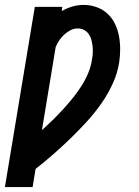

<svg xmlns="http://www.w3.org/2000/svg" viewBox="-47 -558 567 783"><path d="M-27 205 95 -530H207L205 -513Q226 -525 248.5 -531.5Q271 -538 294 -538Q321 -538 346.5 -529Q372 -520 391 -502.5Q410 -485 421.5 -461.5Q433 -438 438 -412Q443 -386 443 -358Q443 -330 439 -303Q432 -259 412.5 -216.5Q393 -174 366 -135.5Q339 -97 307 -62Q275 -27 241 6Q207 39 171 70.5Q135 102 98 131L86 205ZM124 -27Q147 -48 168.5 -69Q190 -90 210.5 -112.5Q231 -135 250 -158.5Q269 -182 285 -207Q301 -232 312.5 -259.5Q324 -287 328 -315Q331 -329 331.5 -343Q332 -357 330.5 -370Q329 -383 325.5 -396Q322 -409 314.5 -419.5Q307 -430 295.5 -436Q284 -442 270 -442Q255 -442 241 -435Q227 -428 215.5 -417.5Q204 -407 195 -394Q186 -381 180 -366Z"/></svg>

Font: Iosevka Slab Oblique
Style: Bold
Weight: 700
Italic angle: -9°
Monospace: yes
Designer: Belleve Invis
Foundry: Belleve Invis
Version: Version 11.1.1; ttfautohint (v1.8.3)